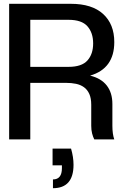

<svg xmlns="http://www.w3.org/2000/svg" viewBox="-20 -732 648 1008"><path d="M580 -511Q580 -372 453 -335Q511 -321 540.5 -283Q570 -245 570 -186V-72Q570 -28 580 0H475Q468 -14 463.5 -31.5Q459 -49 459 -72V-182Q459 -216 449 -238.5Q439 -261 421 -274Q403 -287 379 -292Q355 -297 326 -297H139V0H28V-712H352Q463 -712 521.5 -658.5Q580 -605 580 -511ZM469 -504Q469 -560 439 -594Q409 -628 340 -628H139V-381H340Q409 -381 439 -414.5Q469 -448 469 -504ZM258 256V210Q305 210 305 151V136H256V48H353Q366 93 366 133Q366 256 258 256Z"/></svg>

Font: Firefly Display Medium
Style: Regular
Weight: 500
Designer: Colophon Foundry, Jonny Pinhorn
Foundry: Colophon Foundry
Version: Version 1.200; ttfautohint (v1.8.3)